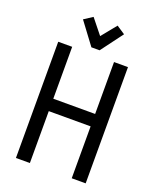

<svg xmlns="http://www.w3.org/2000/svg" viewBox="-169 -1039 924 1137"><g transform="rotate(20 293.0 -471.0)"><path d="M424.3 -907.2 320.8 -768.6H269L165.5 -907.2L219.7 -942.4L294.9 -848.6L371.1 -942.4ZM73.2 -732.4H161.1V-405.3H424.8V-732.4H512.7V0H424.8V-327.1H161.1V0H73.2Z"/></g></svg>

Font: Consola Mono
Style: Book
Weight: 400
Monospace: yes
Designer: Wojciech Kalinowski "wmk69" (wmk69@o2.pl)
Foundry: Wojciech Kalinowski "wmk69" (wmk69@o2.pl)
Version: Version 2.1.0